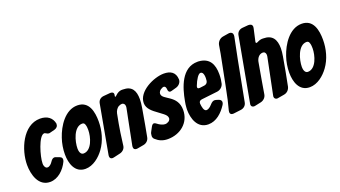

<svg xmlns="http://www.w3.org/2000/svg" viewBox="-61 -1252 3146 1779"><g transform="rotate(-20 1512.5 -362.0)"><path d="M325 -191C321 -193 317 -194 313 -194C299 -194 286 -185 274 -166C261 -146 242 -128 223 -128C214 -128 207 -131 203 -138C188 -155 191 -178 191 -182C191 -242 245 -436 301 -436C305 -436 309 -434 314 -431C325 -424 335 -420 343 -420C346 -420 348 -420 350 -421L401 -434C425 -441 438 -456 438 -481C427 -541 381 -577 310 -577C140 -577 51 -362 51 -214C51 -120 85 7 200 7C279 7 344 -57 378 -128C381 -135 383 -142 383 -149C383 -156 382 -171 361 -178Z M676 -574C555 -574 474 -445 440 -342C423 -293 414 -238 414 -186C414 -99 444 5 549 5C625 5 693 -52 735 -110C789 -184 813 -277 813 -368C813 -460 792 -574 676 -574ZM580 -135C550 -135 542 -172 542 -196C542 -267 578 -400 662 -400C681 -400 686 -387 690 -372C694 -361 695 -338 695 -325C695 -257 661 -135 580 -135Z M1048 -536C1042 -531 1038 -528 1035 -528C1034 -528 1033 -530 1033 -533C1033 -535 1033 -538 1034 -541C1035 -546 1036 -550 1036 -553C1036 -573 1021 -578 1004 -578L935 -572C906 -569 884 -550 879 -521L792 -42C791 -38 791 -34 791 -31C791 -12 802 -3 819 -3C823 -3 827 -4 832 -5L897 -20C925 -27 947 -49 950 -77C957 -137 971 -245 998 -378C1003 -402 1018 -424 1034 -435C1047 -442 1059 -446 1069 -446C1088 -446 1099 -431 1099 -412C1099 -405 1098 -395 1095 -384L1092 -368C1089 -351 1085 -332 1080 -309C1063 -222 1040 -109 1028 -47C1027 -43 1027 -39 1027 -36C1027 -17 1037 -7 1056 -7C1059 -7 1063 -7 1067 -8L1128 -19C1157 -24 1180 -46 1185 -75C1196 -131 1214 -229 1234 -348C1239 -379 1242 -406 1242 -430C1242 -513 1214 -568 1124 -568H1110C1090 -567 1069 -557 1048 -536Z M1510 -431C1511 -410 1518 -399 1533 -399C1536 -399 1540 -400 1544 -401L1591 -414C1622 -422 1644 -448 1645 -475V-479C1642 -551 1594 -577 1530 -577C1432 -577 1263 -499 1263 -383C1263 -325 1316 -287 1356 -258L1404 -222C1428 -203 1436 -188 1436 -172C1436 -161 1430 -151 1419 -143C1408 -136 1396 -132 1383 -132C1360 -132 1331 -147 1310 -164C1301 -171 1294 -175 1287 -175C1277 -175 1268 -168 1260 -153L1238 -112C1231 -100 1228 -87 1228 -74C1228 -73 1224 -54 1243 -38C1274 -10 1310 7 1361 7C1483 7 1585 -74 1585 -199C1585 -348 1435 -350 1435 -411C1435 -432 1450 -448 1469 -456C1478 -461 1482 -462 1485 -462C1504 -462 1509 -446 1510 -431Z M1944 -118C1949 -127 1952 -135 1952 -142C1952 -149 1952 -165 1927 -174L1902 -182C1897 -183 1893 -184 1889 -184C1877 -184 1863 -181 1840 -154C1827 -139 1806 -123 1789 -123C1762 -123 1755 -167 1752 -200C1752 -220 1761 -229 1781 -232L1938 -250C1970 -254 1996 -277 2003 -306C2006 -321 2007 -333 2010 -345C2012 -362 2013 -379 2013 -396C2013 -493 1979 -566 1871 -573H1861C1704 -573 1651 -396 1628 -269C1624 -249 1621 -228 1620 -208C1619 -201 1619 -195 1619 -189C1619 -100 1653 7 1760 7C1839 7 1901 -51 1944 -118ZM1881 -377C1878 -360 1866 -347 1847 -344L1799 -338C1788 -338 1777 -338 1777 -352C1777 -355 1778 -359 1779 -363C1802 -424 1832 -467 1852 -467H1853C1884 -467 1886 -411 1881 -377Z M2165 -712C2134 -707 2110 -683 2103 -652L2089 -569L2032 -280L2004 -145L1980 -49C1979 -44 1978 -39 1978 -34C1978 -18 1987 -7 2007 -7C2011 -7 2015 -7 2019 -8L2084 -16C2116 -19 2140 -40 2145 -71L2220 -464L2263 -677C2264 -682 2264 -686 2264 -690C2264 -709 2252 -722 2231 -722C2228 -722 2224 -722 2220 -721Z M2455 -557C2446 -552 2440 -550 2437 -550C2432 -550 2429 -553 2429 -559C2429 -562 2430 -566 2431 -570L2457 -686C2458 -691 2459 -695 2459 -700C2459 -725 2440 -731 2419 -731L2361 -726C2330 -723 2308 -703 2303 -674L2188 -45C2187 -40 2186 -36 2186 -32C2186 -15 2198 -5 2215 -5C2219 -5 2223 -6 2228 -7L2284 -19C2315 -26 2337 -50 2341 -79C2352 -140 2369 -253 2393 -381C2400 -414 2423 -446 2459 -446C2464 -446 2468 -445 2471 -444C2482 -439 2488 -425 2488 -412C2488 -405 2487 -395 2484 -384L2414 -41C2413 -36 2412 -32 2412 -28C2412 -12 2424 0 2440 0C2444 0 2448 -1 2453 -2L2511 -12C2542 -17 2564 -40 2571 -69C2590 -162 2607 -255 2623 -348C2628 -377 2631 -404 2631 -427C2631 -513 2598 -568 2507 -568H2493C2481 -567 2468 -564 2455 -557Z M2888 -574C2767 -574 2686 -445 2652 -342C2635 -293 2626 -238 2626 -186C2626 -99 2656 5 2761 5C2837 5 2905 -52 2947 -110C3001 -184 3025 -277 3025 -368C3025 -460 3004 -574 2888 -574ZM2792 -135C2762 -135 2754 -172 2754 -196C2754 -267 2790 -400 2874 -400C2893 -400 2898 -387 2902 -372C2906 -361 2907 -338 2907 -325C2907 -257 2873 -135 2792 -135Z"/></g></svg>

Font: Bangerz
Style: Bold
Weight: 700
Designer: vernon adams
Foundry: Vernon Adams
Version: Version 2.10;December 28, 2023;FontCreator 13.0.0.2683 64-bi